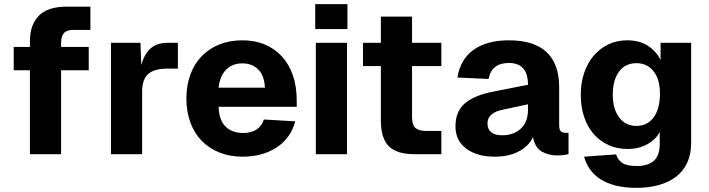

<svg xmlns="http://www.w3.org/2000/svg" viewBox="-20 -742 3411 924"><path d="M124 0V-404H46V-516H124V-543Q124 -623 167 -666.5Q210 -710 301 -710H415V-598H333Q301 -598 287.5 -582.5Q274 -567 274 -536V-516H407V-404H274V0Z M514 0V-536H656L660 -429Q676 -486 707 -511Q738 -536 787 -536H836V-412H787Q724 -412 694 -386.5Q664 -361 664 -301V0Z M1147 12Q1086 12 1036 -8Q986 -28 950.5 -64.5Q915 -101 896 -153Q877 -205 877 -268Q877 -331 896 -383Q915 -435 950.5 -471.5Q986 -508 1035.5 -528Q1085 -548 1146 -548Q1206 -548 1254 -528Q1302 -508 1336.5 -470.5Q1371 -433 1389.5 -379.5Q1408 -326 1408 -258V-228H1032Q1034 -164 1065.5 -133Q1097 -102 1150 -102Q1188 -102 1213.5 -118Q1239 -134 1250 -167L1401 -158Q1379 -77 1311.5 -32.5Q1244 12 1147 12ZM1255 -320Q1252 -379 1222.5 -408Q1193 -437 1146 -437Q1098 -437 1068 -406.5Q1038 -376 1032 -320Z M1500 0V-536H1650V0ZM1497 -602V-722H1652V-602Z M1974 0Q1890 0 1851.5 -38Q1813 -76 1813 -161V-424H1727V-536H1813V-662H1963V-536H2104V-424H1963V-179Q1963 -140 1979.5 -126Q1996 -112 2029 -112H2104V0Z M2360 12Q2276 12 2224 -26.5Q2172 -65 2172 -134Q2172 -205 2216 -243.5Q2260 -282 2348 -300L2521 -334Q2521 -439 2429 -439Q2346 -439 2331 -362L2181 -369Q2196 -458 2260 -503Q2324 -548 2429 -548Q2550 -548 2610.5 -491Q2671 -434 2671 -324V-141Q2671 -118 2678.5 -110.5Q2686 -103 2701 -103H2716V0Q2708 2 2693 4Q2678 6 2662 6Q2620 6 2587.5 -12.5Q2555 -31 2545 -82Q2525 -39 2477 -13.5Q2429 12 2360 12ZM2396 -91Q2453 -91 2487 -123.5Q2521 -156 2521 -214V-240L2399 -214Q2326 -199 2326 -148Q2326 -121 2343.5 -106Q2361 -91 2396 -91Z M3044 162Q2986 162 2943 151Q2900 140 2869 120Q2838 100 2819 72.5Q2800 45 2791 12L2945 1Q2953 27 2974.5 42Q2996 57 3044 57Q3098 57 3126.5 32Q3155 7 3155 -50V-107Q3135 -69 3093.5 -47Q3052 -25 3000 -25Q2951 -25 2909.5 -43.5Q2868 -62 2838 -96Q2808 -130 2791.5 -178Q2775 -226 2775 -286Q2775 -344 2791.5 -392Q2808 -440 2837.5 -474.5Q2867 -509 2908 -528.5Q2949 -548 2998 -548Q3057 -548 3097.5 -522Q3138 -496 3159 -453V-536H3306V-53Q3306 1 3287 41.5Q3268 82 3233.5 108.5Q3199 135 3150.5 148.5Q3102 162 3044 162ZM3043 -136Q3094 -136 3124.5 -175.5Q3155 -215 3156 -287Q3157 -358 3126 -398Q3095 -438 3043 -438Q2989 -438 2959 -397Q2929 -356 2929 -287Q2929 -218 2959.5 -177Q2990 -136 3043 -136Z"/></svg>

Font: Geist
Style: Bold
Weight: 400
Designer: Basement.studio, Andrés Briganti, Mateo Zaragoza
Foundry: Basement.studio, Vercel, Andrés Briganti, Guido Ferreyra, Mateo Zaragoza
Version: Version 1.401